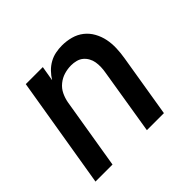

<svg xmlns="http://www.w3.org/2000/svg" viewBox="-131 -700 861 861"><g transform="rotate(-45 300.0 -269.0)"><path d="M27 0 115 -530H223L211 -459Q222 -477 237.5 -493Q253 -509 272 -519.5Q291 -530 311.5 -534Q332 -538 352 -538Q381 -538 408.5 -530.5Q436 -523 457.5 -506Q479 -489 492.5 -464.5Q506 -440 511.5 -413Q517 -386 516 -356.5Q515 -327 510 -298L461 0H353L404 -313Q407 -329 407.5 -345.5Q408 -362 405.5 -377Q403 -392 395.5 -405.5Q388 -419 376.5 -428.5Q365 -438 349.5 -442Q334 -446 318 -446Q296 -446 274 -439.5Q252 -433 233.5 -418Q215 -403 205 -382Q195 -361 191 -339L135 0Z"/></g></svg>

Font: Iosevka Curly SmBdEx
Style: Italic
Weight: 600
Width: 7
Italic angle: -9°
Monospace: yes
Designer: Belleve Invis
Foundry: Belleve Invis
Version: Version 11.1.0; ttfautohint (v1.8.3)